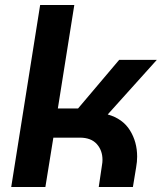

<svg xmlns="http://www.w3.org/2000/svg" viewBox="-20 -750 649 770"><path d="M25 0 141 -730H278L212 -315H293L458 -510H609L412 -291Q472 -274 501 -227.5Q530 -181 530 -122Q530 -112 529 -101Q528 -90 526 -79L513 0H376L389 -88Q390 -93 390.5 -98.5Q391 -104 391 -109Q391 -147 368 -172.5Q345 -198 300 -198H194L162 0Z"/></svg>

Font: MuseoModerno SemiBold
Style: Italic
Weight: 600
Italic angle: -9°
Designer: Pablo Cosgaya, Héctor Gatti, Marcela Romero, and the Authors of The MuseoModerno Project.
Foundry: Omnibus-Type Team
Version: Version 1.003